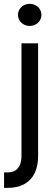

<svg xmlns="http://www.w3.org/2000/svg" viewBox="-41 -749 278 969"><path d="M151.4 -530.3V38.1Q151.4 87.9 134.3 124Q117.2 160.2 82.5 179.7Q47.9 199.2 -2.9 199.2Q-11.7 199.2 -20.5 199.2V121.1Q-11.7 121.1 -3.9 121.1Q20.5 121.1 36.1 111.3Q51.8 101.6 59.6 83Q67.4 64.5 67.4 38.1V-530.3ZM49.8 -673.8Q49.8 -689.5 57.6 -702.1Q65.4 -714.8 79.1 -722.2Q92.8 -729.5 108.4 -729.5Q125 -729.5 138.7 -722.2Q152.3 -714.8 160.2 -702.1Q168 -689.5 168 -673.8Q168 -659.2 160.2 -646Q152.3 -632.8 138.7 -625.5Q125 -618.2 108.4 -618.2Q92.8 -618.2 79.1 -625.5Q65.4 -632.8 57.6 -646Q49.8 -659.2 49.8 -673.8Z"/></svg>

Font: WEMIX Pretendard Variable
Style: Regular
Weight: 400
Designer: Base glyphs from Inter by Rasmus Andersson; Hangeul glyphs from Noto Sans CJK(Source Han Sans) by Jang Soo-young and Kan
Foundry: Kil Hyung-jin
Version: Version 1.000;Glyphs 3.2 (3208)